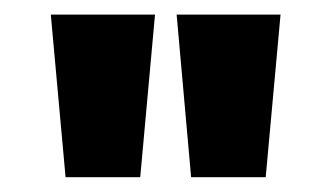

<svg xmlns="http://www.w3.org/2000/svg" viewBox="-20 -720 449 260"><path d="M169.9 -480H68.8L48.8 -700.2H189.9ZM339.8 -480H238.8L219.2 -700.2H359.9Z"/></svg>

Font: Righteous
Style: Regular
Weight: 400
Version: Version 1.000